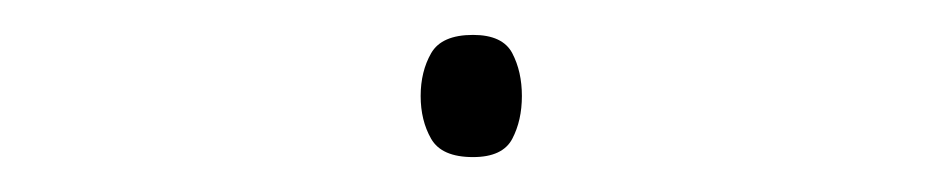

<svg xmlns="http://www.w3.org/2000/svg" viewBox="-20 -360 540 110"><path d="M251 -270Q233 -270 227 -280.5Q221 -291 221 -305Q221 -319 227 -329.5Q233 -340 251 -340Q268 -340 273.5 -329.5Q279 -319 279 -305Q279 -291 273.5 -280.5Q268 -270 251 -270Z"/></svg>

Font: Noto Sans Mono ExtraCondensed Thin
Style: Regular
Weight: 100
Width: 2
Designer: Monotype Design Team
Foundry: Monotype Imaging Inc.
Version: Version 2.014; ttfautohint (v1.8.4.7-5d5b)